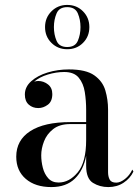

<svg xmlns="http://www.w3.org/2000/svg" viewBox="-20 -750 563 780"><path d="M163 -640Q163 -678 189 -704Q215 -730 253 -730Q291.5 -730 317.2 -704Q343 -678 343 -640Q343 -601.5 317.2 -575.8Q291.5 -550 253 -550Q215 -550 189 -575.8Q163 -601.5 163 -640ZM199 -640Q199 -609.5 209.8 -584.2Q220.5 -559 253 -559Q285.5 -559 296.2 -584.2Q307 -609.5 307 -640Q307 -670 296.2 -695.5Q285.5 -721 253 -721Q220.5 -721 209.8 -695.5Q199 -670 199 -640ZM266 -254H330V-304.5Q330 -340.5 324.5 -375.8Q319 -411 300 -434.2Q281 -457.5 241 -457.5Q208 -457.5 174.2 -447.2Q140.5 -437 118.5 -418Q127 -421 135.5 -421Q157 -421 174.8 -407.2Q192.5 -393.5 192.5 -368Q192.5 -338 174.2 -324.5Q156 -311 135.5 -311Q112.5 -311 96.8 -325Q81 -339 81 -366Q81 -397 106.8 -420Q132.5 -443 173.5 -455.5Q214.5 -468 260 -468Q329 -468 363 -444Q397 -420 408 -382.5Q419 -345 419 -304.5V-50.5Q419 -33 425.5 -20.5Q432 -8 452.5 -8Q468.5 -8 487.5 -22.8Q506.5 -37.5 517.5 -61L522 -53Q509 -25.5 482.2 -7.8Q455.5 10 420 10Q385 10 357.5 -7.2Q330 -24.5 330 -76V-117Q319 -58.5 284 -24.2Q249 10 188.5 10Q123.5 10 84.8 -23.2Q46 -56.5 46 -113.5Q46 -180.5 102.8 -217.2Q159.5 -254 266 -254ZM218 -8.5Q261.5 -8.5 295.8 -49.8Q330 -91 330 -181.5V-246H266Q222 -246 196 -225.5Q170 -205 158.8 -175.8Q147.5 -146.5 147.5 -119Q147.5 -94 154 -68.5Q160.5 -43 176 -25.8Q191.5 -8.5 218 -8.5Z"/></svg>

Font: Bodoni* 24pt
Style: Regular
Weight: 400
Version: Version 2.3